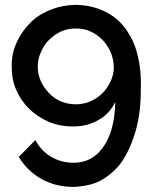

<svg xmlns="http://www.w3.org/2000/svg" viewBox="-20 -760 634 788"><path d="M28 -487Q27 -539 48 -585Q68 -630 104 -666Q135 -699 188 -720Q231 -738 286 -740Q289 -741 292 -740Q352 -739 401 -717Q452 -695 486 -654Q525 -605 540 -551Q559 -486 558 -416Q559 -409 558 -404Q559 -305 539 -231Q518 -154 482 -99Q450 -52 395 -20Q354 3 285 7Q282 8 280 7Q209 7 151 -25Q93 -57 57 -116L125 -185Q148 -142 189 -117Q231 -92 282 -92Q359 -92 404 -157Q451 -223 453 -342Q431 -294 385 -268Q339 -241 281 -241Q225 -241 180 -260Q133 -281 100 -313Q67 -345 47 -390Q28 -432 28 -487ZM291 -643Q261 -644 231 -631Q207 -621 181 -596Q161 -577 148 -546Q135 -519 135 -487Q135 -454 148 -426Q158 -403 181 -378Q203 -355 230 -344Q259 -332 291 -332Q323 -332 351 -344Q379 -356 401 -378Q419 -396 434 -426Q447 -455 447 -482Q447 -485 447 -487Q446 -517 434 -546Q422 -574 401 -596Q377 -620 351 -631Q327 -643 291 -643Z"/></svg>

Font: Oxford Sans SemiBold
Style: Regular
Weight: 600
Designer: Matt McInerney, Pablo Impallari, Rodrigo Fuenzalida
Foundry: Matt McInerney, Pablo Impallari, Rodrigo Fuenzalida
Version: Version 3.000g; ttfautohint (v1.5) -l 8 -r 28 -G 28 -x 14 -D